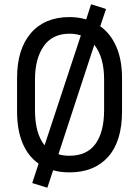

<svg xmlns="http://www.w3.org/2000/svg" viewBox="-20 -794 652 900"><path d="M161 -27Q112 -61 86 -122.5Q60 -184 60 -272V-428Q60 -564 125 -639Q190 -714 306 -714Q346 -714 384 -703L407 -774L477 -752L450 -671Q499 -636 525.5 -574.5Q552 -513 552 -428V-272Q552 -132 487 -59Q422 14 306 14Q262 14 229 4L202 86L131 64ZM144 -278Q144 -168 189 -113L359 -628Q333 -636 306 -636Q225 -636 184.5 -577Q144 -518 144 -422ZM306 -64Q387 -64 427.5 -119.5Q468 -175 468 -278V-422Q468 -526 422 -584L254 -71Q275 -64 306 -64Z"/></svg>

Font: Space Mono
Style: Regular
Weight: 400
Monospace: yes
Designer: Colophon Foundry / Benjamin Critton
Foundry: Colophon Foundry
Version: Version 1.000;PS 1.003;hotconv 1.0.81;makeotf.lib2.5.63406